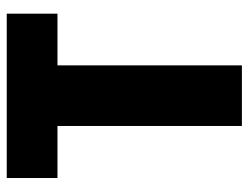

<svg xmlns="http://www.w3.org/2000/svg" viewBox="-106 -648 754 583"><g transform="rotate(-90 271.5 -357.0)"><path d="M364 0V-560H521V-714H22V-560H180V0Z"/></g></svg>

Font: Noto Sans Devanagari SemiCondensed Black
Style: Regular
Weight: 900
Width: 4
Designer: Jelle Bosma - Monotype Design Team
Foundry: Monotype Imaging Inc.
Version: Version 2.004